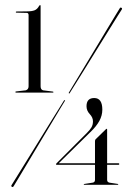

<svg xmlns="http://www.w3.org/2000/svg" viewBox="-20 -731 532 759"><path d="M45 -681Q42.5 -681 42.5 -683Q42.5 -685.5 45 -685.5L85.5 -686Q105.5 -686 116.5 -690.2Q127.5 -694.5 134.5 -707.5Q137 -711 138.5 -711Q140.5 -711 140.5 -707V-390Q140.5 -377 150 -374L189 -369Q191.5 -368 191.5 -367.5Q191.5 -365 189 -365H43.5Q40.5 -365 40.5 -367.5Q40.5 -368.5 43.5 -369.5L82 -374Q93 -377.5 93 -390V-670.5Q93 -680 86 -680ZM355.5 -172Q355.5 -178.5 358 -180.5L398 -219.5Q400.5 -222 401.5 -222Q403.5 -222 403.5 -219V-85.5H449Q451.5 -85.5 451.5 -82.5Q451.5 -79.5 448.5 -79.5H403.5V-20Q403.5 -11 412.5 -9L445 -4Q447.5 -4 447.5 -2.5Q447.5 -0.5 445 -0.5H314Q311 -0.5 311 -2Q311 -4 314.5 -4L346.5 -9Q355.5 -10.5 355.5 -20V-79.5H203.5Q201.5 -79.5 201.5 -81.5Q201.5 -83 202.5 -84.5L324 -206Q335.5 -217.5 341.5 -227.5Q347.5 -237.5 347.5 -251.5Q347.5 -266.5 334.8 -280Q322 -293.5 322 -311Q322 -343.5 352.5 -343.5Q384.5 -343.5 384.5 -297.5Q384.5 -274.5 372.8 -253Q361 -231.5 337.5 -209L212 -85.5H355.5ZM255.5 -363Q254.5 -360 252.5 -362Q250.5 -363 252.5 -365.5Q255 -370 270.5 -395.5Q286 -421 308.5 -458.2Q331 -495.5 355.5 -536.2Q380 -577 401.8 -613.2Q423.5 -649.5 437.8 -672.8Q452 -696 453 -697.5Q455.5 -703 460.5 -700Q464.5 -697.5 460.5 -692Q459.5 -691 445.2 -668Q431 -645 408.5 -609Q386 -573 361 -532.5Q336 -492 313 -455Q290 -418 274.2 -392.8Q258.5 -367.5 255.5 -363ZM232.5 -333Q234 -336 236.5 -335Q238.5 -333.5 235.5 -330.5Q233 -326.5 217.5 -300.8Q202 -275 179.5 -237.5Q157 -200 132.2 -158.8Q107.5 -117.5 85.5 -80.8Q63.5 -44 49.2 -20.2Q35 3.5 34 5Q31 10 27 7.5Q22.5 5 26.5 -0.5Q27.5 -2 42 -25.5Q56.5 -49 79 -85.2Q101.5 -121.5 126.8 -162.5Q152 -203.5 175.2 -240.8Q198.5 -278 214.2 -303.5Q230 -329 232.5 -333Z"/></svg>

Font: Fraunces 144pt Light
Style: Regular
Weight: 300
Version: Version 1.000;[b76b70a41]